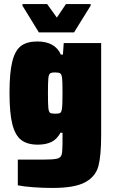

<svg xmlns="http://www.w3.org/2000/svg" viewBox="-20 -723 559 949"><path d="M68 193V66H188Q242 66 261 61.5Q280 57 284.5 42Q289 27 289 -18V-67H279Q261 -34 233.5 -21Q206 -8 167 -8Q115 -8 85 -31Q55 -54 41 -109Q27 -164 27 -264Q27 -365 41 -420Q55 -475 84.5 -496.5Q114 -518 165 -518Q252 -518 281 -453H291L295 -510H480V-55Q480 46 466.5 97.5Q453 149 401.5 177.5Q350 206 239 206Q193 206 145 202.5Q97 199 68 193ZM286 -185Q289 -201 289 -263Q289 -321 287 -336Q285 -355 278 -360Q271 -365 253 -365Q234 -365 227.5 -360Q221 -355 219 -336.5Q217 -318 217 -263Q217 -208 219 -189Q221 -170 227.5 -165.5Q234 -161 253 -161Q271 -161 277.5 -165Q284 -169 286 -185ZM172 -563 91 -695V-703H213L261 -636L306 -703H428V-695L346 -563Z"/></svg>

Font: Saira Semi Condensed Black
Style: Regular
Weight: 900
Width: 4
Designer: Hector Gatti with collaboration of the Omnibus-Type team
Foundry: Omnibus-Type
Version: Version 1.001; ttfautohint (v1.8)